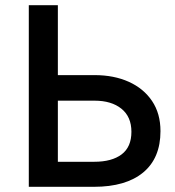

<svg xmlns="http://www.w3.org/2000/svg" viewBox="-20 -720 674 740"><path d="M91 0V-700H203V-430.5H344.5Q419 -430.5 476.2 -404.8Q533.5 -379 566 -330.8Q598.5 -282.5 598.5 -214.5Q598.5 -110.5 531.8 -55.2Q465 0 342 0ZM203 -96.5H343.5Q411 -96.5 448.8 -125Q486.5 -153.5 486.5 -212Q486.5 -270 448 -301Q409.5 -332 344.5 -332H203Z"/></svg>

Font: Geologica
Style: Regular
Weight: 400
Designer: Sindre Bremnes, Frode Helland
Foundry: Monokrom Skriftforlag AS
Version: Version 1.010; ttfautohint (v1.8.4.7-5d5b);gftools[0.9.28]